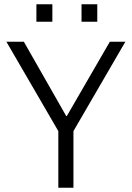

<svg xmlns="http://www.w3.org/2000/svg" viewBox="-20 -882 620 902"><path d="M254 0V-266L10 -686H92L291 -337H294L496 -686H569L325 -266V0ZM151 -780V-862H226V-780ZM363 -780V-862H437V-780Z"/></svg>

Font: Chivo ExtraLight
Style: Regular
Weight: 250
Designer: Hector Gatti
Foundry: Omnibus-Type
Version: Version 2.002